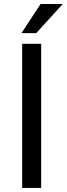

<svg xmlns="http://www.w3.org/2000/svg" viewBox="-20 -927 330 947"><path d="M183.1 0H89.4V-710.9H183.1ZM180.2 -907.2H289.6L158.7 -763.7H85.9Z"/></svg>

Font: TypoPRO Roboto
Style: Regular
Weight: 400
Designer: Google
Version: Version 2.136; 2016